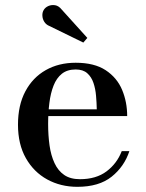

<svg xmlns="http://www.w3.org/2000/svg" viewBox="-20 -712 566 742"><path d="M279 10Q214.5 10 162.5 -18.5Q110.5 -47 80 -100.8Q49.5 -154.5 49.5 -230Q49.5 -305.5 78 -359Q106.5 -412.5 156.8 -441Q207 -469.5 272.5 -469.5Q344.5 -469.5 388.2 -440.8Q432 -412 451.8 -365Q471.5 -318 471.5 -263.5H117V-289.5H354Q353.5 -314.5 351.2 -341.5Q349 -368.5 341.2 -391.5Q333.5 -414.5 317.2 -429Q301 -443.5 272.5 -443.5Q240 -443.5 219.2 -427Q198.5 -410.5 187 -381.2Q175.5 -352 170.8 -314Q166 -276 166 -233Q166 -188.5 171.5 -149.8Q177 -111 190.8 -81.5Q204.5 -52 228.2 -35.8Q252 -19.5 289 -19.5Q351.5 -19.5 391.8 -49.8Q432 -80 450.5 -128H480Q460.5 -68.5 411.5 -29.2Q362.5 10 279 10ZM302 -547.5 171 -611.5Q158.5 -616.5 151.5 -627.2Q144.5 -638 143.8 -650.8Q143 -663.5 149 -673.5Q155 -683.5 167 -688.8Q179 -694 193 -691.8Q207 -689.5 218.5 -675L317.5 -565.5Z"/></svg>

Font: Bodoni Moda SC 9pt Medium
Style: Regular
Weight: 500
Designer: Owen Earl
Foundry: indestructible type
Version: Version 2.005